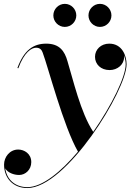

<svg xmlns="http://www.w3.org/2000/svg" viewBox="-72 -690 659 970"><path d="M375 -612C375 -580.5 401 -554 433 -554C465 -554 491 -580.5 491 -612C491 -644 465 -670.5 433 -670.5C401 -670.5 375 -644 375 -612ZM197.5 -612C197.5 -580.5 223.5 -554 255.5 -554C287.5 -554 313.5 -580.5 313.5 -612C313.5 -644 287.5 -670.5 255.5 -670.5C223.5 -670.5 197.5 -644 197.5 -612ZM66 260C262.5 260 567.5 -235 567.5 -365C567.5 -408.5 545 -469.5 480 -469.5C438 -469.5 408 -440 408 -403C408 -365.5 437 -336 482 -336C521 -336 555 -363.5 555 -402C555 -405 555 -407.5 554.5 -410.5C560 -395.5 563 -379 563 -364.5C563 -303 493 -158.5 399 -24C335 -121 296.5 -291 269 -380.5C254.5 -432.5 228 -469.5 161.5 -469.5C96.5 -469.5 49 -436.5 16 -346.5L20.5 -345C50.5 -427 87.5 -449 110.5 -449C132.5 -449 139.5 -435 143.5 -424.5C171 -352 249 -50 322 76C236.5 177.5 142 255.5 66 255.5C4.5 255.5 -38 217 -45.5 160.5C-33.5 182.5 -2 194 24.5 194C56.5 194 86 167.5 86 129C86 86 50 65.5 20 65.5C-23 65.5 -51.5 103.5 -51.5 141.5C-51.5 210 -6 260 66 260Z"/></svg>

Font: Bodoni* 36pt Medium
Style: Italic
Weight: 500
Italic angle: -13°
Version: Version 2.3